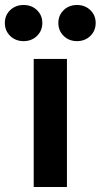

<svg xmlns="http://www.w3.org/2000/svg" viewBox="-83 -753 406 773"><path d="M52.7 0V-515.6H186.5V0ZM227.1 -587.4Q194.8 -587.4 173.3 -608.4Q151.9 -629.4 151.9 -660.6Q151.9 -691.4 173.3 -712.2Q194.8 -732.9 227.1 -732.9Q259.3 -732.9 280.8 -712.2Q302.2 -691.4 302.2 -660.6Q302.2 -629.4 280.8 -608.4Q259.3 -587.4 227.1 -587.4ZM12.2 -587.4Q-20.5 -587.4 -42 -608.4Q-63.5 -629.4 -63.5 -660.6Q-63.5 -691.4 -42 -712.2Q-20.5 -732.9 12.2 -732.9Q44.4 -732.9 65.9 -712.2Q87.4 -691.4 87.4 -660.6Q87.4 -629.4 65.9 -608.4Q44.4 -587.4 12.2 -587.4Z"/></svg>

Font: Inter Cardless Display
Style: Bold
Weight: 700
Designer: Rasmus Andersson
Foundry: rsms
Version: Version 4.001;git-9221beed3